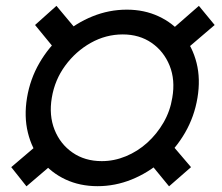

<svg xmlns="http://www.w3.org/2000/svg" viewBox="-20 -636 769 666"><path d="M318.4 9.8Q257.3 9.8 207.5 -13.4Q157.7 -36.6 124 -78.4Q90.3 -120.1 76.7 -176Q63 -231.9 73.7 -296.9Q84.5 -361.8 116.7 -417.5Q148.9 -473.1 196.3 -514.6Q243.7 -556.2 301 -579.3Q358.4 -602.5 419.9 -602.5Q480.5 -602.5 530.3 -579.3Q580.1 -556.2 614 -514.6Q647.9 -473.1 661.9 -417.5Q675.8 -361.8 665 -296.9Q654.3 -231.9 622.1 -176Q589.8 -120.1 542 -78.4Q494.1 -36.6 436.8 -13.4Q379.4 9.8 318.4 9.8ZM333 -77.1Q376 -77.1 416.7 -94Q457.5 -110.8 491 -141.1Q524.4 -171.4 547.4 -211.2Q570.3 -251 577.6 -296.9Q588.4 -358.4 568.4 -408.2Q548.3 -458 505.9 -487.3Q463.4 -516.6 405.8 -516.6Q347.2 -516.6 294.9 -487.3Q242.7 -458 206.3 -408.4Q169.9 -358.9 159.7 -296.9Q149.4 -235.8 169.2 -186Q189 -136.2 231.7 -106.7Q274.4 -77.1 333 -77.1ZM606.9 -448.7 554.2 -514.6 669.9 -615.7 724.6 -549.3ZM566.4 10.3 483.9 -90.3 558.1 -155.3 642.6 -56.2ZM71.8 10.3 19 -56.2 135.3 -155.3 189.5 -90.3ZM184.1 -448.7 101.6 -549.3 175.8 -615.7 260.3 -514.6Z"/></svg>

Font: Inter 28pt SemiBold
Style: Italic
Weight: 600
Italic angle: -9.3988°
Designer: Rasmus Andersson
Foundry: rsms
Version: Version 4.001;git-66647c0bb